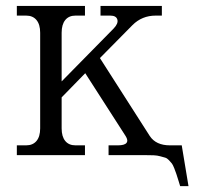

<svg xmlns="http://www.w3.org/2000/svg" viewBox="-20 -526 672 651"><path d="M487.8 -64.9Q508.8 -33.2 556.2 -33.2H583H596.2L619.1 105H590.8L585.9 88.9Q580.1 70.8 577.9 63.7Q575.7 56.6 570.8 44.4Q565.9 32.2 562.7 28.3Q559.6 24.4 553 17.3Q546.4 10.3 540 8.5Q533.7 6.8 523.4 3.9Q513.2 1 501 0.5Q488.8 0 472.2 0H348.1V-33.2H379.9Q402.3 -33.2 408.9 -41.5Q415.5 -49.8 405.8 -64.9L269 -277.8L189 -195.8V-90.8Q189 -63 201.2 -48.1Q213.4 -33.2 235.8 -33.2H268.1V0H37.1V-33.2H68.8Q91.3 -33.2 103.8 -48.1Q116.2 -63 116.2 -90.8V-415Q116.2 -442.9 103.8 -458Q91.3 -473.1 68.8 -473.1H37.1V-505.9H268.1V-473.1H235.8Q213.4 -473.1 201.2 -458Q189 -442.9 189 -415V-250L365.2 -429.2Q381.8 -446.3 377.9 -459.7Q374 -473.1 354 -473.1H320.8V-505.9H528.8V-473.1H507.8Q461.4 -473.1 429.2 -440.9L318.8 -329.1Z"/></svg>

Font: LT Superior Serif
Style: Regular
Weight: 400
Designer: Daniel Lyons
Foundry: LyonsType
Version: Version 2.120;FEAKit 1.0